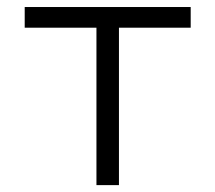

<svg xmlns="http://www.w3.org/2000/svg" viewBox="-20 -538 626 558"><path d="M260.3 0H325.7V-457.5H534.2V-517.6H51.8V-457.5H260.3Z"/></svg>

Font: Cascadia Code PL Light
Style: Regular
Weight: 300
Monospace: yes
Designer: Aaron Bell
Foundry: Saja Typeworks
Version: Version 2404.023